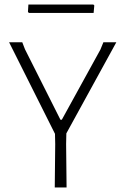

<svg xmlns="http://www.w3.org/2000/svg" viewBox="-20 -825 552 845"><path d="M271 -191 273 0H221L223 -191L222 -236L20 -639H78L90 -608L246 -298H252L422 -607L435 -639H492L272 -238ZM395 -801 392 -768H107L103 -773L105 -805H391Z"/></svg>

Font: Luna Sans Light
Style: Regular
Weight: 300
Designer: Juan Pablo del Peral
Foundry: Huerta Tipografica
Version: Version 2.001; ttfautohint (v1.5)